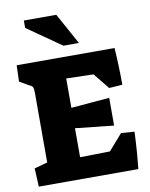

<svg xmlns="http://www.w3.org/2000/svg" viewBox="-97 -978 818 1049"><g transform="rotate(-10 311.5 -454.0)"><path d="M27 -102 100 -122V-505Q100 -531 96 -539.5Q92 -548 75 -555L25 -584L28 -674H571Q578 -569 578 -469L504 -464L433 -552L282 -556V-393L495 -411V-257L282 -280V-119L448 -122L525 -210L599 -205Q595 -100 584 0H32ZM109 -867V-908H289L384 -735H298Z"/></g></svg>

Font: Suez One
Style: Regular
Weight: 400
Designer: Michal Sahar
Foundry: Hagilda
Version: Version 1.001